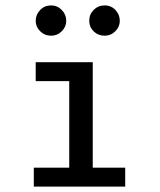

<svg xmlns="http://www.w3.org/2000/svg" viewBox="-20 -690 590 710"><path d="M105 0V-70H236V-390H112V-460H323V-70H443V0ZM169 -558Q145 -558 128.5 -574.5Q112 -591 112 -613Q112 -636 128.5 -653Q145 -670 169 -670Q192 -670 208.5 -653Q225 -636 225 -613Q225 -591 208.5 -574.5Q192 -558 169 -558ZM367 -558Q343 -558 326.5 -574Q310 -590 310 -613Q310 -637 326.5 -653.5Q343 -670 367 -670Q391 -670 407 -653Q423 -636 423 -613Q423 -591 406.5 -574.5Q390 -558 367 -558Z"/></svg>

Font: Inconsolata SemiExpanded Medium
Style: Regular
Weight: 500
Width: 6
Monospace: yes
Designer: Raph Levien, Cyreal, Brenton Simpson
Foundry: Raph Levien, Cyreal, Google
Version: Version 3.001; ttfautohint (v1.8.2.53-6de2)